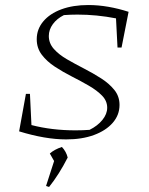

<svg xmlns="http://www.w3.org/2000/svg" viewBox="-20 -546 593 763"><path d="M447 -357 441 -473Q364 -488 288 -488Q274 -488 260 -487.5Q246 -487 234 -486Q206 -472 190 -450Q174 -428 174 -403Q174 -374 194 -351.5Q214 -329 246 -310.5Q278 -292 314 -273.5Q350 -255 382 -234.5Q414 -214 434.5 -188.5Q455 -163 455 -129Q455 -89 428 -58Q401 -27 353.5 -9.5Q306 8 243 8Q160 8 56 -24L83 -173H99L105 -49Q186 -28 280 -28Q309 -28 336 -30Q368 -46 387 -69.5Q406 -93 406 -118Q406 -145 385.5 -166Q365 -187 333 -205.5Q301 -224 265.5 -242Q230 -260 198 -281Q166 -302 146 -328.5Q126 -355 126 -390Q126 -430 152 -461Q178 -492 224 -509Q270 -526 331 -526Q370 -526 410.5 -519Q451 -512 491 -499L463 -357ZM163 193 195 94 178 64Q196 48 226 38Q243 56 249 80Q215 147 175 197Z"/></svg>

Font: Piazzolla SC ExtraLight
Style: Italic
Weight: 200
Italic angle: -11.3°
Designer: Juan Pablo del Peral
Foundry: Huerta Tipografica
Version: Version 1.330